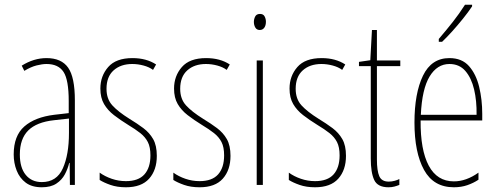

<svg xmlns="http://www.w3.org/2000/svg" viewBox="-20 -783 2108 813"><path d="M177 -537Q240 -537 268.5 -496.5Q297 -456 297 -358V0H276L275 -93H273Q267 -68 254.5 -44.5Q242 -21 218.5 -5.5Q195 10 157 10Q115 10 89 -9.5Q63 -29 50.5 -61Q38 -93 38 -129Q38 -208 83 -247.5Q128 -287 210 -297L271 -304V-355Q271 -445 249 -478.5Q227 -512 177 -512Q159 -512 135 -506Q111 -500 83 -483L72 -505Q123 -537 177 -537ZM209 -274Q135 -266 99.5 -230.5Q64 -195 64 -129Q64 -73 89 -42.5Q114 -12 157 -12Q220 -12 246 -70Q272 -128 272 -220V-281Z M644 -123Q644 -63 611.5 -26.5Q579 10 513 10Q476 10 447.5 0Q419 -10 402 -21V-52Q424 -36 453 -26Q482 -16 513 -16Q566 -16 591.5 -44.5Q617 -73 617 -125Q617 -160 606 -181.5Q595 -203 574 -219.5Q553 -236 523 -254Q489 -275 462.5 -295.5Q436 -316 420.5 -342.5Q405 -369 405 -408Q405 -461 438 -499Q471 -537 541 -537Q600 -537 641 -510L628 -487Q612 -499 588 -505.5Q564 -512 540 -512Q491 -512 461 -485Q431 -458 431 -407Q431 -364 455.5 -337Q480 -310 528 -280Q561 -260 587 -240.5Q613 -221 628.5 -194Q644 -167 644 -123Z M956 -123Q956 -63 923.5 -26.5Q891 10 825 10Q788 10 759.5 0Q731 -10 714 -21V-52Q736 -36 765 -26Q794 -16 825 -16Q878 -16 903.5 -44.5Q929 -73 929 -125Q929 -160 918 -181.5Q907 -203 886 -219.5Q865 -236 835 -254Q801 -275 774.5 -295.5Q748 -316 732.5 -342.5Q717 -369 717 -408Q717 -461 750 -499Q783 -537 853 -537Q912 -537 953 -510L940 -487Q924 -499 900 -505.5Q876 -512 852 -512Q803 -512 773 -485Q743 -458 743 -407Q743 -364 767.5 -337Q792 -310 840 -280Q873 -260 899 -240.5Q925 -221 940.5 -194Q956 -167 956 -123Z M1081 -724Q1095 -724 1100.5 -713.5Q1106 -703 1106 -691Q1106 -675 1099 -665.5Q1092 -656 1080 -656Q1067 -656 1061 -666.5Q1055 -677 1055 -690Q1055 -702 1060.5 -713Q1066 -724 1081 -724ZM1093 -527V0H1067V-527Z M1445 -123Q1445 -63 1412.5 -26.5Q1380 10 1314 10Q1277 10 1248.5 0Q1220 -10 1203 -21V-52Q1225 -36 1254 -26Q1283 -16 1314 -16Q1367 -16 1392.5 -44.5Q1418 -73 1418 -125Q1418 -160 1407 -181.5Q1396 -203 1375 -219.5Q1354 -236 1324 -254Q1290 -275 1263.5 -295.5Q1237 -316 1221.5 -342.5Q1206 -369 1206 -408Q1206 -461 1239 -499Q1272 -537 1342 -537Q1401 -537 1442 -510L1429 -487Q1413 -499 1389 -505.5Q1365 -512 1341 -512Q1292 -512 1262 -485Q1232 -458 1232 -407Q1232 -364 1256.5 -337Q1281 -310 1329 -280Q1362 -260 1388 -240.5Q1414 -221 1429.5 -194Q1445 -167 1445 -123Z M1626 -14Q1639 -14 1651.5 -17.5Q1664 -21 1671 -25V0Q1661 4 1650 7Q1639 10 1625 10Q1579 10 1564.5 -21Q1550 -52 1550 -112V-503H1500V-521L1548 -528L1555 -656H1576V-527H1675V-503H1576V-108Q1576 -60 1586 -37Q1596 -14 1626 -14Z M1883 -537Q1936 -537 1966 -503Q1996 -469 2009 -415Q2022 -361 2022 -301V-273H1761Q1760 -148 1795.5 -81.5Q1831 -15 1902 -15Q1954 -15 2006 -52V-22Q1985 -8 1959 1Q1933 10 1902 10Q1816 10 1775.5 -63.5Q1735 -137 1735 -264Q1735 -388 1771 -462.5Q1807 -537 1883 -537ZM1883 -512Q1831 -512 1799 -459Q1767 -406 1762 -297H1998Q1999 -356 1987.5 -404.5Q1976 -453 1950.5 -482.5Q1925 -512 1883 -512ZM1979 -756Q1963 -732 1940.5 -704Q1918 -676 1895 -650.5Q1872 -625 1852 -606H1838V-618Q1872 -658 1898 -691Q1924 -724 1949 -763H1979Z"/></svg>

Font: Noto Sans Sinhala UI ExtraCondensed Thin
Style: Regular
Weight: 100
Width: 2
Designer: Jelle Bosma - Monotype Design Team
Foundry: Monotype Imaging Inc.
Version: Version 2.006; ttfautohint (v1.8.4.7-5d5b)